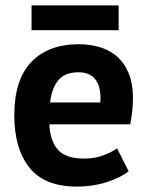

<svg xmlns="http://www.w3.org/2000/svg" viewBox="-20 -678 548 712"><path d="M33 0ZM457 -43Q427 -19 375.5 -2.5Q324 14 266 14Q145 14 89 -56.5Q33 -127 33 -250Q33 -382 96 -448Q159 -514 273 -514Q311 -514 347 -504Q383 -494 411 -471Q439 -448 456 -409Q473 -370 473 -312Q473 -291 470.5 -267Q468 -243 463 -217H163Q166 -154 195.5 -122Q225 -90 291 -90Q332 -90 364.5 -102.5Q397 -115 414 -128ZM271 -410Q220 -410 195.5 -379.5Q171 -349 166 -298H352Q356 -352 335.5 -381Q315 -410 271 -410ZM97 -658H420V-566H97Z"/></svg>

Font: PT Sans
Style: Bold
Weight: 700
Version: Version 2.003W OFL; ttfautohint (v1.6)